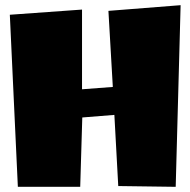

<svg xmlns="http://www.w3.org/2000/svg" viewBox="-20 -752 735 742"><path d="M399 -710 678 -732 659 -30 437 -33 422 -308 298 -298 290 -30H49L18 -695L297 -715V-407L416 -416Z"/></svg>

Font: LONDON PRESLEY
Style: Regular
Weight: 400
Version: Version 001.000